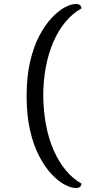

<svg xmlns="http://www.w3.org/2000/svg" viewBox="-20 -767 467 959"><path d="M358 172Q335 172 303.5 155.5Q272 139 239 104.5Q206 70 177 15.5Q148 -39 130.5 -114Q113 -189 113 -287Q113 -385 130.5 -460Q148 -535 177 -589.5Q206 -644 239.5 -679Q273 -714 304 -730.5Q335 -747 358 -747Q377 -747 382 -739Q387 -731 387 -725Q342 -700 306.5 -657Q271 -614 246.5 -557.5Q222 -501 209 -432.5Q196 -364 196 -287Q197 -211 210 -142Q223 -73 248.5 -15.5Q274 42 309 84Q344 126 387 150Q387 156 382 164Q377 172 358 172Z"/></svg>

Font: Arima Thin
Style: Regular
Weight: 400
Version: Version 1.100